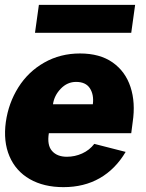

<svg xmlns="http://www.w3.org/2000/svg" viewBox="-20 -760 600 790"><path d="M255 -115Q288 -115 318 -128.5Q348 -142 368 -168L497 -135Q455 -64 390.5 -27Q326 10 241 10Q160 10 102.5 -23Q45 -56 19 -117Q-7 -178 4 -258Q15 -336 55.5 -400.5Q96 -465 162 -502.5Q228 -540 309 -540Q391 -540 443.5 -503Q496 -466 517 -402Q538 -338 526 -258L520 -212H181Q173 -163 194 -139Q215 -115 255 -115ZM362 -331Q367 -370 350 -396.5Q333 -423 293 -423Q257 -423 230 -395Q203 -367 198 -331ZM520 -625H124L140 -740H536Z"/></svg>

Font: Morrison ExtraBold
Style: Regular
Weight: 800
Designer: Pablo Impallari, Rodrigo Fuenzalida (Modified by Dan O. Williams)
Version: Version 0.03;June 6, 2019;FontCreator 11.5.0.2425 64-bit; tt